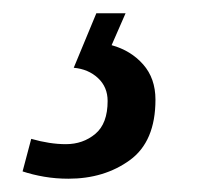

<svg xmlns="http://www.w3.org/2000/svg" viewBox="-20 -29 308 289"><path d="M83 240Q64 240 46.5 237Q29 234 14 229L27 180Q55 188 79 188Q105 188 123.5 172.5Q142 157 142 123Q142 102 127.5 88.5Q113 75 91 73L125 -9H169L148 39Q177 47 195.5 68Q214 89 214 121Q214 184 175.5 212Q137 240 83 240Z"/></svg>

Font: Noto Serif ExtraCondensed Medium
Style: Italic
Weight: 500
Width: 2
Italic angle: -12°
Designer: Monotype Design Team
Foundry: Monotype Imaging Inc.
Version: Version 2.013; ttfautohint (v1.8.4.7-5d5b)